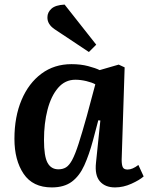

<svg xmlns="http://www.w3.org/2000/svg" viewBox="-20 -804 649 838"><path d="M511 -107Q511 -84 516 -74Q521 -64 537 -64Q558 -64 584 -84L607 -34Q589 -18 553.5 -2Q518 14 482 14Q439 14 416 -12.5Q393 -39 399 -94L418 -278L409 -279L386 -192Q369 -129 348 -82.5Q327 -36 293.5 -11Q260 14 206 14Q123 14 83 -45.5Q43 -105 43 -198Q43 -294 74 -367.5Q105 -441 161 -482.5Q217 -524 292 -524Q332 -524 364.5 -515.5Q397 -507 415 -498L498 -522L524 -510ZM235 -65Q254 -65 268 -73.5Q282 -82 295 -106Q308 -130 323 -176.5Q338 -223 359 -298L396 -436Q382 -444 357 -450Q332 -456 309 -456Q264 -456 233.5 -420.5Q203 -385 187.5 -325.5Q172 -266 172 -193Q172 -122 187.5 -93.5Q203 -65 235 -65ZM400 -609 368 -577 219 -676Q186 -698 187 -729Q187 -750 204.5 -766Q222 -782 262 -784Z"/></svg>

Font: Literata 12pt SemiBold
Style: Italic
Weight: 600
Italic angle: -2°
Designer: Latin by Veronika Burian and Jose Scaglione. Greek by Irene Vlachou. Cyrillic by Vera Evstafieva
Foundry: TypeTogether
Version: Version 3.002